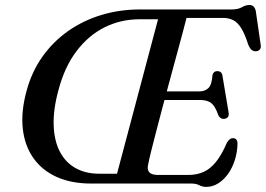

<svg xmlns="http://www.w3.org/2000/svg" viewBox="-20 -738 1069 772"><path d="M749.5 0H346Q267 0 208 -26.5Q149 -53 114 -102.8Q79 -152.5 71.5 -221.5Q64 -290.5 87.5 -375Q108 -450 150.5 -510Q193 -570 253 -612.5Q313 -655 386.8 -677.5Q460.5 -700 543.5 -700H912Q937 -700 952.8 -709Q968.5 -718 982.5 -718Q1003.5 -718 1008.5 -693.5L1028 -559.5Q1030.5 -547 1025.5 -540Q1020.5 -533 1011 -532Q1000 -531 992.5 -536.8Q985 -542.5 978.5 -557.5Q964.5 -601.5 949.8 -625Q935 -648.5 917.2 -657.2Q899.5 -666 876 -666H730Q723 -638.5 712 -597.2Q701 -556 687.5 -506.8Q674 -457.5 659.8 -404.8Q645.5 -352 632 -301Q618.5 -250 607 -205.5Q595.5 -161 587.2 -127.8Q579 -94.5 576 -78Q572.5 -64 575.5 -54Q578.5 -44 588.8 -39.2Q599 -34.5 617 -34.5H736Q771.5 -34.5 798.8 -46.8Q826 -59 848.8 -87.5Q871.5 -116 892 -163.5Q902.5 -182.5 916.5 -182.5Q935 -182.5 935 -159.5Q934 -124.5 923.8 -93Q913.5 -61.5 896 -37.5Q878.5 -13.5 856.2 0Q834 13.5 809 13.5Q794.5 13.5 781.5 6.8Q768.5 0 749.5 0ZM215.5 -377.5Q193.5 -297.5 195.8 -234.5Q198 -171.5 220.8 -128Q243.5 -84.5 284 -62Q324.5 -39.5 378.5 -39.5H450.5L615.5 -660.5H541.5Q465 -660.5 400.2 -628Q335.5 -595.5 287.8 -532.5Q240 -469.5 215.5 -377.5ZM601.5 -370.5H781.5Q804.5 -370.5 818.2 -384.2Q832 -398 834.5 -437.5Q837 -445 841.8 -448.5Q846.5 -452 853 -452Q863 -452 868.2 -447Q873.5 -442 874.5 -433.5L899 -287Q901.5 -273 895.8 -266.8Q890 -260.5 880.5 -260Q872.5 -259.5 866.8 -263.8Q861 -268 857.5 -275.5Q845.5 -311 829.5 -323.5Q813.5 -336 784 -336H591Z"/></svg>

Font: Fraunces
Style: Italic
Weight: 400
Italic angle: -16°
Version: Version 1.000;[b76b70a41]